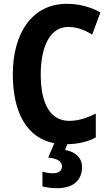

<svg xmlns="http://www.w3.org/2000/svg" viewBox="-20 -744 571 1004"><path d="M409 130C409 79 372 49 320 40L332 10C389 9 437 -2 481 -25V-150C436 -128 392 -112 342 -112C245 -112 193 -198 193 -355C193 -502 243 -603 336 -603C383 -603 423 -587 462 -563L505 -679C450 -710 390 -724 329 -724C148 -724 47 -570 47 -356C47 -153 122 -22 264 5L232 80C278 85 304 98 304 126C304 149 288 162 255 162C239 162 221 159 202 154V231C222 236 249 240 280 240C362 240 409 199 409 130Z"/></svg>

Font: Noto Sans Lao Looped Condensed
Style: Bold
Weight: 700
Width: 3
Designer: Mark Frömberg, Ben Mitchell
Foundry: The Fontpad Ltd
Version: Version 1.002